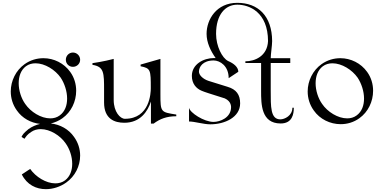

<svg xmlns="http://www.w3.org/2000/svg" viewBox="-20 -870 2711 1356"><path d="M495 -398C523 -398 546 -420 546 -448C546 -476 523 -499 495 -499C467 -499 445 -476 445 -448C445 -420 467 -398 495 -398ZM304 466C354 466 406 449 448 419C510 375 546 303 546 229C546 183 532 137 503 97C465 42 404 9 339 2C368 -5 396 -17 421 -35C483 -79 518 -153 518 -229C518 -275 505 -322 476 -362C432 -424 360 -459 287 -459C241 -459 195 -446 154 -417C92 -373 56 -299 56 -224C56 -177 70 -130 99 -90C137 -35 198 -2 263 5C234 12 206 24 181 42C145 72 141 79 132 97L153 110C164 94 172 80 200 62C220 48 243 42 268 42C333 42 406 87 444 143C472 182 490 236 490 287C490 333 475 377 439 404C419 419 395 425 371 425C305 425 232 379 193 323L134 362C170 435 236 466 304 466ZM335 -34C269 -34 196 -80 158 -136C130 -175 112 -231 112 -282C112 -330 127 -375 163 -402C183 -417 207 -423 231 -423C297 -423 370 -377 409 -321C436 -280 454 -225 454 -174C454 -126 439 -82 402 -55C382 -40 359 -34 335 -34Z M1046 3H1065C1110 -31 1158 -49 1225 -49V-61C1116 -78 1113 -77 1113 -203V-454L973 -414V-402C1044 -388 1045 -376 1045 -247C1045 -214 1038 -31 862 -31C829 -31 783 -80 783 -164V-454C715 -436 636 -424 633 -424V-412C715 -399 715 -356 715 -232V-146C715 -29 790 -3 858 -3C971 -3 1023 -83 1046 -153Z M1465 8C1568 8 1676 -42 1676 -140C1676 -201 1649 -239 1587 -257L1452 -299C1413 -312 1385 -340 1385 -364C1385 -397 1412 -443 1489 -443C1534 -443 1595 -404 1595 -318L1663 -363C1663 -396 1631 -422 1591 -439C1549 -460 1506 -544 1506 -631C1506 -768 1572 -837 1656 -837C1740 -837 1872 -785 1873 -580C1868 -472 1778 -437 1713 -437V-425H1824V-229C1824 -135 1824 2 1962 2C2045 2 2055 -65 2055 -109H2045C2045 -53 1990 -27 1960 -27C1890 -27 1892 -115 1892 -232V-425H2030V-459H1892C1892 -488 1902 -548 1902 -580C1901 -758 1802 -850 1656 -850C1509 -850 1439 -733 1439 -631C1439 -570 1467 -511 1503 -460H1491C1417 -460 1335 -416 1335 -334C1335 -280 1365 -245 1404 -229C1427 -219 1461 -209 1568 -175C1616 -153 1611 -114 1612 -114C1612 -38 1533 -9 1488 -9C1421 -9 1321 -74 1315 -109V-12C1355 -12 1417 8 1465 8Z M2386 7C2432 7 2478 -6 2518 -35C2580 -79 2615 -153 2615 -229C2615 -275 2602 -322 2573 -362C2529 -424 2457 -459 2384 -459C2338 -459 2292 -446 2251 -417C2189 -373 2153 -299 2153 -224C2153 -177 2167 -130 2196 -90C2239 -28 2312 7 2386 7ZM2432 -34C2366 -34 2293 -80 2255 -136C2227 -175 2209 -231 2209 -282C2209 -330 2224 -375 2260 -402C2280 -417 2304 -423 2328 -423C2394 -423 2467 -377 2506 -321C2533 -280 2551 -225 2551 -174C2551 -126 2536 -82 2499 -55C2479 -40 2456 -34 2432 -34Z"/></svg>

Font: Cantique Normal
Style: Regular
Weight: 400
Designer: Sébastien Hayez
Foundry: Sébastien Hayez & Ariel Martín Pérez
Version: Version 1.000;hotconv 1.0.109;makeotfexe 2.5.65596